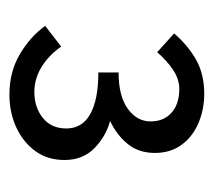

<svg xmlns="http://www.w3.org/2000/svg" viewBox="-43 -805 454 408"><g transform="rotate(90 184.0 -601.0)"><path d="M181 -394Q133 -394 95.5 -416Q58 -438 35 -470L79 -504Q97 -478 122 -462.5Q147 -447 176 -447Q208 -447 230.5 -465Q253 -483 253 -515Q253 -549 222 -566Q191 -583 134 -583V-626Q184 -626 211 -645.5Q238 -665 238 -694Q238 -722 219.5 -738.5Q201 -755 169 -755Q148 -755 128 -741.5Q108 -728 91 -708L51 -744Q77 -774 107.5 -791Q138 -808 179 -808Q213 -808 242 -795.5Q271 -783 288 -759.5Q305 -736 305 -703Q305 -669 286 -645.5Q267 -622 237 -608Q270 -599 295 -574.5Q320 -550 320 -511Q320 -475 301 -449Q282 -423 250.5 -408.5Q219 -394 181 -394Z"/></g></svg>

Font: Assistant ExtraLight Medium
Style: Regular
Weight: 500
Version: Version 3.000